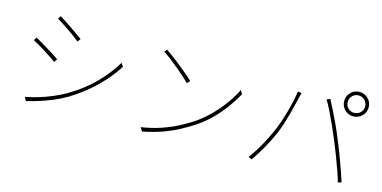

<svg xmlns="http://www.w3.org/2000/svg" viewBox="-75 -1179 3150 1585"><g transform="rotate(15 1500.0 -387.0)"><path d="M293 -745Q313 -734 342 -714.5Q371 -695 402.5 -673.5Q434 -652 460.5 -633.5Q487 -615 500 -605L480 -579Q465 -592 439 -611Q413 -630 382.5 -651Q352 -672 323.5 -690.5Q295 -709 276 -720ZM178 -25Q232 -35 290.5 -52.5Q349 -70 405.5 -94Q462 -118 509 -145Q631 -216 723.5 -307.5Q816 -399 877 -503L897 -474Q836 -377 739 -283Q642 -189 525 -119Q475 -89 417 -65Q359 -41 302 -23Q245 -5 196 6ZM146 -523Q165 -513 195 -495Q225 -477 257 -457.5Q289 -438 316 -421Q343 -404 356 -394L338 -366Q322 -378 295.5 -396Q269 -414 238 -433.5Q207 -453 178 -470Q149 -487 129 -497Z M1213 -705Q1240 -687 1275 -661Q1310 -635 1346 -605.5Q1382 -576 1413.5 -549.5Q1445 -523 1464 -504L1441 -481Q1423 -499 1393 -526Q1363 -553 1327.5 -582.5Q1292 -612 1257 -639Q1222 -666 1193 -684ZM1167 -31Q1263 -46 1339.5 -72.5Q1416 -99 1476.5 -131Q1537 -163 1583 -193Q1652 -239 1711 -299Q1770 -359 1815 -422Q1860 -485 1886 -541L1905 -510Q1875 -454 1831 -393Q1787 -332 1730.5 -274.5Q1674 -217 1603 -170Q1554 -138 1494 -105.5Q1434 -73 1359 -45.5Q1284 -18 1187 1Z M2764 -675Q2764 -644 2785.5 -622.5Q2807 -601 2838 -601Q2869 -601 2891 -622.5Q2913 -644 2913 -675Q2913 -706 2891 -728Q2869 -750 2838 -750Q2807 -750 2785.5 -728Q2764 -706 2764 -675ZM2734 -675Q2734 -719 2764.5 -749.5Q2795 -780 2838 -780Q2882 -780 2912.5 -749.5Q2943 -719 2943 -675Q2943 -632 2912.5 -601.5Q2882 -571 2838 -571Q2795 -571 2764.5 -601.5Q2734 -632 2734 -675ZM2243 -290Q2259 -326 2275 -372Q2291 -418 2305 -468Q2319 -518 2329.5 -565.5Q2340 -613 2345 -652L2378 -646Q2374 -634 2371.5 -624.5Q2369 -615 2365 -600Q2360 -580 2351.5 -542.5Q2343 -505 2330.5 -459Q2318 -413 2302.5 -365Q2287 -317 2269 -275Q2241 -211 2203.5 -143.5Q2166 -76 2121 -11L2091 -24Q2139 -88 2178.5 -160Q2218 -232 2243 -290ZM2735 -346Q2714 -397 2688.5 -453.5Q2663 -510 2637.5 -562Q2612 -614 2590 -650L2619 -661Q2638 -627 2662.5 -577.5Q2687 -528 2713.5 -471Q2740 -414 2763 -356Q2786 -303 2809.5 -240.5Q2833 -178 2853.5 -119.5Q2874 -61 2887 -20L2857 -11Q2846 -54 2825 -112Q2804 -170 2780.5 -232Q2757 -294 2735 -346Z"/></g></svg>

Font: Source Han Sans SC ExtraLight
Style: Regular
Weight: 250
Designer: Ryoko NISHIZUKA 西塚涼子 (kana, bopomofo & ideographs); Paul D. Hunt (Latin, Greek & Cyrillic); Sandoll Communications 산돌커뮤니
Foundry: Adobe
Version: Version 2.004;hotconv 1.0.118;makeotfexe 2.5.65603